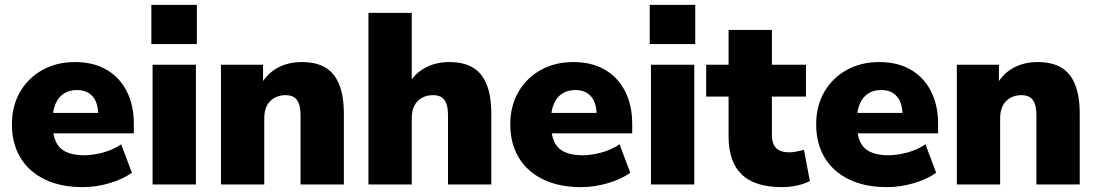

<svg xmlns="http://www.w3.org/2000/svg" viewBox="-20 -758 4506 789"><path d="M320 11Q230 11 164.5 -20.5Q99 -52 64 -110Q29 -168 29 -247Q29 -323 62.5 -380.5Q96 -438 154.5 -470.5Q213 -503 288 -503Q363 -503 417 -472Q471 -441 500.5 -383.5Q530 -326 530 -249V-210H178V-294H400L384 -281Q384 -335 361 -361.5Q338 -388 296 -388Q265 -388 242.5 -373.5Q220 -359 208 -331Q196 -303 196 -261V-252Q196 -205 209.5 -176Q223 -147 252 -133.5Q281 -120 325 -120Q363 -120 404.5 -131.5Q446 -143 478 -165L522 -48Q484 -21 429 -5Q374 11 320 11Z M602 -577V-738H789V-577ZM607 0V-492H785V0Z M888 0V-492H1061V-406H1050Q1074 -453 1118.5 -478Q1163 -503 1220 -503Q1279 -503 1317 -480.5Q1355 -458 1374 -410.5Q1393 -363 1393 -291V0H1215V-284Q1215 -314 1208 -332.5Q1201 -351 1187.5 -359Q1174 -367 1154 -367Q1127 -367 1107 -355.5Q1087 -344 1076.5 -323Q1066 -302 1066 -273V0Z M1494 0V-705H1672V-406H1656Q1680 -453 1724.5 -478Q1769 -503 1826 -503Q1885 -503 1923 -480.5Q1961 -458 1980 -410.5Q1999 -363 1999 -291V0H1821V-284Q1821 -314 1814 -332.5Q1807 -351 1793.5 -359Q1780 -367 1760 -367Q1733 -367 1713 -355.5Q1693 -344 1682.5 -323Q1672 -302 1672 -273V0Z M2368 11Q2278 11 2212.5 -20.5Q2147 -52 2112 -110Q2077 -168 2077 -247Q2077 -323 2110.5 -380.5Q2144 -438 2202.5 -470.5Q2261 -503 2336 -503Q2411 -503 2465 -472Q2519 -441 2548.5 -383.5Q2578 -326 2578 -249V-210H2226V-294H2448L2432 -281Q2432 -335 2409 -361.5Q2386 -388 2344 -388Q2313 -388 2290.5 -373.5Q2268 -359 2256 -331Q2244 -303 2244 -261V-252Q2244 -205 2257.5 -176Q2271 -147 2300 -133.5Q2329 -120 2373 -120Q2411 -120 2452.5 -131.5Q2494 -143 2526 -165L2570 -48Q2532 -21 2477 -5Q2422 11 2368 11Z M2650 -577V-738H2837V-577ZM2655 0V-492H2833V0Z M3194 11Q3082 11 3028 -41Q2974 -93 2974 -198V-361H2882V-492H2974V-635H3152V-492H3292V-361H3152V-204Q3152 -167 3169.5 -149.5Q3187 -132 3225 -132Q3237 -132 3251.5 -135Q3266 -138 3284 -142L3308 -14Q3285 -2 3254.5 4.5Q3224 11 3194 11Z M3625 11Q3535 11 3469.5 -20.5Q3404 -52 3369 -110Q3334 -168 3334 -247Q3334 -323 3367.5 -380.5Q3401 -438 3459.5 -470.5Q3518 -503 3593 -503Q3668 -503 3722 -472Q3776 -441 3805.5 -383.5Q3835 -326 3835 -249V-210H3483V-294H3705L3689 -281Q3689 -335 3666 -361.5Q3643 -388 3601 -388Q3570 -388 3547.5 -373.5Q3525 -359 3513 -331Q3501 -303 3501 -261V-252Q3501 -205 3514.5 -176Q3528 -147 3557 -133.5Q3586 -120 3630 -120Q3668 -120 3709.5 -131.5Q3751 -143 3783 -165L3827 -48Q3789 -21 3734 -5Q3679 11 3625 11Z M3912 0V-492H4085V-406H4074Q4098 -453 4142.5 -478Q4187 -503 4244 -503Q4303 -503 4341 -480.5Q4379 -458 4398 -410.5Q4417 -363 4417 -291V0H4239V-284Q4239 -314 4232 -332.5Q4225 -351 4211.5 -359Q4198 -367 4178 -367Q4151 -367 4131 -355.5Q4111 -344 4100.5 -323Q4090 -302 4090 -273V0Z"/></svg>

Font: Nunito Sans 12pt Black
Style: Regular
Weight: 900
Designer: Vernon Adams
Foundry: Vernon Adams
Version: Version 3.101;gftools[0.9.27]